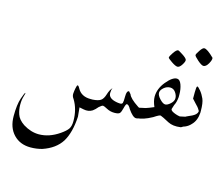

<svg xmlns="http://www.w3.org/2000/svg" viewBox="-109 -604 1243 1076"><g transform="rotate(15 512.5 -65.5)"><path d="M151 329Q90 329 52.5 289.5Q15 250 15 183.5Q15 117 28 79Q41 41 45 41Q47 43 40.5 63.5Q34 84 34 112.5Q34 141 43 167Q52 195 86 218Q131 246 177 246Q237 246 295 206Q324 186 335 170Q346 154 346 124Q346 56 315 5Q304 -9 305 -24.5Q306 -40 309.5 -57Q313 -74 316 -75Q321 -78 330 -61Q352 -20 406 -20H419Q450 -22 464.5 -31.5Q479 -41 487.5 -69Q496 -97 510 -111Q504 -99 504 -81Q504 -50 551 -41Q560 -39 572 -38.5Q584 -38 587 -46Q590 -54 590 -85.5Q590 -117 604 -118L616 -104Q624 -81 674 -48Q680 -43 693.5 -38.5Q707 -34 710.5 -28.5Q714 -23 714 -10.5Q714 2 703.5 10Q693 18 680 18Q662 18 634 -22Q622 -45 611 -45Q605 -45 599 -20Q593 5 586 12.5Q579 20 555 20Q531 20 510.5 9Q490 -2 484 -2Q478 -2 462 12Q448 29 435 38Q413 52 384 46L359 41L364 94Q359 186 326 241Q292 295 218 320Q186 329 151 329Z M684 16Q675 16 664 8Q653 0 653 -14.5Q653 -29 663 -36Q673 -43 696 -46.5Q719 -50 738.5 -58.5Q758 -67 764 -69Q750 -101 750 -126Q750 -172 784.5 -214Q819 -256 845 -256Q862 -256 871.5 -230.5Q881 -205 881 -173V-158Q878 -127 868 -109L861 -87Q856 -76 878.5 -66Q901 -56 922.5 -54.5Q944 -53 952 -48Q960 -43 960 -31.5Q960 -20 952 -10Q944 0 934 2Q891 8 862 -7Q821 -29 811 -32Q805 -35 772 -13Q719 16 684 16ZM768 -153.5Q768 -138 786.5 -118.5Q805 -99 818 -99Q831 -99 848 -114.5Q865 -130 865 -147Q865 -164 853 -181Q841 -198 821.5 -198Q802 -198 785 -183.5Q768 -169 768 -153.5ZM770 -358Q770 -366 785.5 -388.5Q801 -411 811 -411Q814 -411 837.5 -396Q861 -381 865 -371Q868 -362 855 -341.5Q842 -321 830 -321Q818 -321 794 -337.5Q770 -354 770 -358Z M1010 -112 1007 -117Q999 -132 981 -149L961 -171V-208Q961 -240 966 -243H967Q972 -243 986.5 -225.5Q1001 -208 1011 -185Q1021 -162 1021 -115V-105Q1018 -59 992 -33Q964 -1 914 0Q883 -12 895 -39Q901 -51 918 -56L937 -60Q951 -63 951 -65Q988 -80 999 -90.5Q1010 -101 1010 -112ZM949 -460Q967 -460 1007 -420Q1010 -409 997 -386Q984 -363 969 -363Q958 -363 934.5 -383.5Q911 -404 911 -410.5Q911 -417 925.5 -438.5Q940 -460 949 -460Z"/></g></svg>

Font: AMoshref-Naskh
Style: Naskh
Weight: 500
Version: Version 0.001